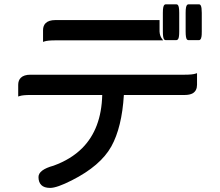

<svg xmlns="http://www.w3.org/2000/svg" viewBox="-20 -810 1040 906"><path d="M748.5 -749Q748.5 -765.6 750.2 -774.4Q752 -783.2 755.1 -786.4Q758.3 -789.6 761.7 -789.6H812.5Q815.9 -789.6 819.3 -786.6Q825.7 -779.8 825.7 -749V-661.1Q825.7 -633.8 820.8 -626Q817.4 -620.6 812.5 -620.6H761.7Q758.3 -620.6 754.9 -623.5Q748.5 -630.4 748.5 -661.1ZM856 -749Q856 -765.6 857.7 -774.4Q859.4 -783.2 862.5 -786.4Q865.7 -789.6 869.1 -789.6H918.9Q924.8 -789.6 927.7 -783.2Q932.1 -774.9 932.1 -749V-661.1Q932.1 -644.5 930.9 -637.9Q929.7 -631.3 928.5 -628.4Q927.2 -625.5 924.8 -623Q922.4 -620.6 918.9 -620.6H869.1Q865.7 -620.6 862.3 -623.5Q856 -630.4 856 -661.1ZM65.9 -354.5V-409.7Q65.9 -430.7 78.1 -442.9Q92.8 -457.5 124 -457.5H851.6Q887.7 -457.5 902.3 -462.4L909.7 -464.8V-409.7Q909.7 -381.8 889.2 -369.6Q875 -361.8 851.6 -361.8H564.5Q555.2 -209 505.4 -119.1Q454.1 -27.3 318.8 41Q248.5 76.7 216.8 76.7Q188.5 76.7 175 63.2Q161.6 49.8 161.6 25.4Q161.6 -8.8 232.9 -28.3Q314.9 -58.1 367.7 -110.8Q458.5 -201.7 462.4 -361.8H124Q87.9 -361.8 73.2 -356.9ZM750 -619.6H241.2Q205.1 -619.6 190.4 -614.7L183.1 -612.3V-667.5Q183.1 -688.5 195.3 -700.7Q210 -715.3 241.2 -715.3H732.9V-661.1Q733.9 -641.6 743.7 -627.9Z"/></svg>

Font: YuPearl-Medium
Style: Medium
Weight: 500
Designer: Max Yao
Foundry: Max-Everyday
Version: Version 1.011; ttfautohint (v1.8.3)